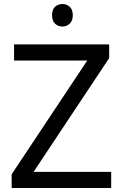

<svg xmlns="http://www.w3.org/2000/svg" viewBox="-20 -935 612 955"><path d="M533 0H38V-68L414 -634H50V-714H523V-646L147 -80H533ZM291 -915Q311 -915 326.5 -901.5Q342 -888 342 -859Q342 -831 326.5 -817Q311 -803 291 -803Q269 -803 254 -817Q239 -831 239 -859Q239 -888 254 -901.5Q269 -915 291 -915Z"/></svg>

Font: Noto Sans Lisu
Style: Regular
Weight: 400
Designer: Monotype Design Team. David Williams.
Foundry: Monotype Imaging Inc.
Version: Version 2.102